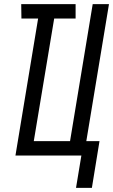

<svg xmlns="http://www.w3.org/2000/svg" viewBox="-20 -755 549 932"><path d="M349 157 375 0H55L165 -665H84L83 -735H347V-665H243L144 -70H320L430 -735H509L399 -70H463L426 157Z"/></svg>

Font: Iosevka Algr
Style: Italic
Weight: 400
Italic angle: -9°
Monospace: yes
Designer: Belleve Invis
Foundry: Belleve Invis
Version: Version 26.0.2; ttfautohint (v1.8.3)